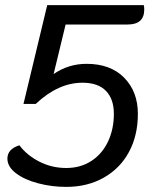

<svg xmlns="http://www.w3.org/2000/svg" viewBox="-20 -720 608 752"><path d="M9 -99Q9 -136 56 -151Q85 -112 134 -87Q183 -62 239 -62Q296 -62 338.5 -90Q381 -118 403.5 -166.5Q426 -215 426 -274Q426 -332 395 -364Q364 -396 303 -396Q208 -396 120 -313H72L165 -700H543Q545 -693 545 -683Q545 -624 480 -624H237L190 -430Q248 -470 319 -470Q413 -470 466.5 -415.5Q520 -361 520 -274Q520 -190 485.5 -125.5Q451 -61 387 -24.5Q323 12 239 12Q183 12 129.5 -2Q76 -16 42.5 -41.5Q9 -67 9 -99Z"/></svg>

Font: Thasadith
Style: Bold Italic
Weight: 700
Italic angle: -9°
Designer: Cadson Demak Co.,Ltd.
Foundry: Cadson Demak Co.,Ltd.
Version: Version 1.000; ttfautohint (v1.6)